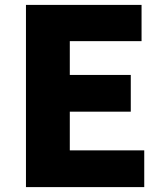

<svg xmlns="http://www.w3.org/2000/svg" viewBox="-20 -764 670 784"><path d="M86 0H569V-150H265V-308H514V-458H265V-596H558V-744H86Z"/></svg>

Font: Noto Sans Korean Black
Style: Bold
Weight: 900
Designer: Ryoko NISHIZUKA (kana & ideographs); Paul D. Hunt (Latin, Greek & Cyrillic); Wenlong ZHANG (bopomofo); Sandoll Communica
Foundry: Adobe Systems Incorporated
Version: Version 1.000;PS 1;hotconv 1.0.78;makeotf.lib2.5.61930